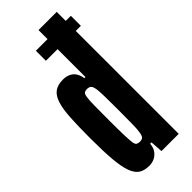

<svg xmlns="http://www.w3.org/2000/svg" viewBox="-244 -781 827 827"><g transform="rotate(-45 169.0 -367.5)"><path d="M124 -627V-688H337V-627ZM120 8Q91 8 72.5 -3.5Q54 -15 43 -44Q32 -73 27.5 -124.5Q23 -176 23 -256Q23 -330 26 -380Q29 -430 39 -460.5Q49 -491 68 -504.5Q87 -518 118 -518Q140 -518 155 -510Q170 -502 178 -488Q186 -474 188 -457H195V-743H306V0H201L197 -57H189Q187 -33 175.5 -18.5Q164 -4 149.5 2Q135 8 120 8ZM164 -94Q175 -94 181.5 -99Q188 -104 191 -122Q194 -139 194.5 -172Q195 -205 195 -258Q195 -306 194.5 -336Q194 -366 192 -383Q189 -404 182 -410Q175 -416 163 -416Q153 -416 147 -412Q141 -408 138.5 -392.5Q136 -377 135.5 -344.5Q135 -312 135 -255Q135 -198 136 -165.5Q137 -133 139 -117.5Q141 -102 147.5 -98Q154 -94 164 -94Z"/></g></svg>

Font: Saira UltraCondensed ExtraBold
Style: Regular
Weight: 800
Width: 1
Designer: Hector Gatti with collaboration of the Omnibus-Type team
Foundry: Omnibus-Type
Version: Version 1.101